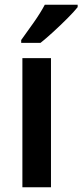

<svg xmlns="http://www.w3.org/2000/svg" viewBox="-20 -837 346 806"><path d="M194 -51H74V-593H194ZM306 -807Q291 -788 263 -760Q235 -732 204.5 -704Q174 -676 150 -657H69V-669Q93 -702 121.5 -742.5Q150 -783 168 -817H306Z"/></svg>

Font: Noto Sans Tamil UI SemiCondensed SemiBold
Style: Regular
Weight: 600
Width: 4
Designer: Jelle Bosma - Monotype Design Team
Foundry: Monotype Imaging Inc.
Version: Version 2.004; ttfautohint (v1.8.4.7-5d5b)